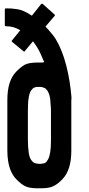

<svg xmlns="http://www.w3.org/2000/svg" viewBox="-20 -1012 480 1032"><path d="M363.3 -472.7Q363.3 -382.8 363.3 -201.2Q363.3 -150.4 351.6 -112.3Q339.8 -74.2 316.4 -49.8Q293 -24.4 269.5 -12.7Q246.1 0 203.1 0Q202.1 0 200.2 0Q198.2 0 196.3 0Q195.3 0 193.4 0Q189.5 0 186.5 0Q182.6 0 179.7 0Q137.7 0 114.3 -11.7Q91.8 -23.4 66.4 -49.8Q49.8 -67.4 39.1 -91.8Q28.3 -116.2 23.4 -148.4Q21.5 -161.1 20.5 -173.8Q19.5 -187.5 19.5 -202.1Q19.5 -293 19.5 -474.6Q19.5 -526.4 31.2 -564.5Q43 -601.6 66.4 -626Q90.8 -651.4 113.3 -664.1Q136.7 -675.8 179.7 -675.8Q180.7 -675.8 182.6 -675.8Q185.5 -675.8 186.5 -675.8Q187.5 -675.8 189.5 -675.8Q193.4 -675.8 197.3 -675.8Q201.2 -675.8 204.1 -675.8Q209 -675.8 211.9 -676.8Q213.9 -676.8 214.8 -676.8Q214.8 -677.7 215.8 -677.7Q216.8 -677.7 217.8 -677.7Q211.9 -692.4 197.3 -724.6Q182.6 -756.8 157.2 -790Q142.6 -772.5 113.3 -737.3Q113.3 -734.4 110.4 -734.4Q108.4 -734.4 106.4 -736.3Q85.9 -752.9 44.9 -787.1Q43 -788.1 43 -790Q42 -793 43.9 -793.9Q58.6 -812.5 88.9 -849.6Q70.3 -860.4 50.8 -866.2Q31.2 -871.1 10.7 -871.1Q8.8 -871.1 6.8 -872.1Q5.9 -874 5.9 -876Q5.9 -904.3 5.9 -960.9Q5.9 -962.9 6.8 -964.8Q8.8 -966.8 10.7 -966.8Q12.7 -966.8 14.6 -966.8Q16.6 -966.8 18.6 -966.8Q36.1 -967.8 70.3 -962.9Q104.5 -959 151.4 -927.7Q168 -948.2 201.2 -990.2Q202.1 -991.2 203.1 -991.2Q205.1 -992.2 206.1 -992.2Q206.1 -992.2 207 -992.2Q208 -992.2 209 -991.2Q229.5 -972.7 272.5 -934.6Q274.4 -933.6 275.4 -930.7Q275.4 -928.7 274.4 -927.7Q257.8 -908.2 224.6 -869.1Q234.4 -858.4 244.1 -847.7Q253.9 -835.9 263.7 -824.2Q297.9 -781.2 324.2 -701.2Q349.6 -621.1 360.4 -527.3Q360.4 -525.4 360.4 -523.4Q362.3 -510.7 363.3 -499Q364.3 -491.2 364.3 -483.4Q364.3 -478.5 363.3 -472.7ZM253.9 -415Q253.9 -434.6 252 -450.2Q251 -465.8 250 -478.5Q248 -492.2 245.1 -502Q242.2 -511.7 238.3 -518.6Q234.4 -526.4 229.5 -531.2Q224.6 -537.1 219.7 -539.1Q208 -543.9 199.2 -544.9Q190.4 -544.9 183.6 -544.9Q181.6 -544.9 179.7 -544.9Q176.8 -544.9 175.8 -544.9Q172.9 -543.9 169.9 -543Q167 -543 164.1 -541Q157.2 -538.1 153.3 -533.2Q148.4 -527.3 144.5 -521.5Q140.6 -513.7 137.7 -503.9Q134.8 -494.1 133.8 -482.4Q130.9 -469.7 130.9 -454.1Q129.9 -437.5 129.9 -418.9Q129.9 -399.4 129.9 -359.4Q129.9 -327.1 129.9 -260.7Q129.9 -241.2 130.9 -225.6Q131.8 -210 133.8 -197.3Q134.8 -184.6 137.7 -174.8Q140.6 -164.1 144.5 -157.2Q148.4 -150.4 153.3 -145.5Q157.2 -139.6 164.1 -136.7Q167 -134.8 177.7 -132.8Q187.5 -131.8 196.3 -130.9Q198.2 -130.9 199.2 -131.8Q201.2 -131.8 203.1 -131.8Q207 -132.8 212.9 -133.8Q217.8 -133.8 219.7 -134.8Q225.6 -137.7 230.5 -143.6Q234.4 -148.4 238.3 -155.3Q242.2 -162.1 245.1 -171.9Q248 -181.6 250 -194.3Q252 -206.1 252.9 -221.7Q253.9 -238.3 253.9 -256.8Q253.9 -309.6 253.9 -415Z"/></svg>

Font: Typeface
Style: Regular
Weight: 400
Version: Version 1.0